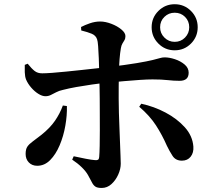

<svg xmlns="http://www.w3.org/2000/svg" viewBox="-20 -856 1040 927"><path d="M712.1 -724.5Q712.1 -770.7 744.7 -803.1Q777.2 -835.6 823.4 -835.6Q869.6 -835.6 902.1 -803.1Q934.5 -770.7 934.5 -724.5Q934.5 -678.3 902.1 -645.7Q869.6 -613.1 823.4 -613.1Q777.2 -613.1 744.7 -645.7Q712.1 -678.3 712.1 -724.5ZM753 -724.5Q753 -695.4 773.7 -674.7Q794.4 -654 823.4 -654Q853.2 -654 873.4 -674.7Q893.6 -695.4 893.6 -724.5Q893.6 -754.3 873.4 -774.5Q853.2 -794.6 823.4 -794.6Q794.4 -794.6 773.7 -774.5Q753 -754.3 753 -724.5ZM335.9 -101.6Q367.4 -94.8 394.5 -89.4Q421.6 -84.1 440.6 -82.7Q448.8 -82.2 453.4 -84.9Q457.9 -87.6 458.9 -97.6Q460.6 -117.5 461.3 -151.7Q461.9 -185.9 462 -226.9Q462.2 -267.9 461.8 -308.2Q461.5 -348.6 461.5 -380.6Q461.5 -402.3 460.7 -434.6Q460 -466.9 459.1 -503.6Q458.3 -540.4 457 -574.3Q455.8 -608.2 453.8 -633.2Q451.9 -658.2 448.7 -666.4Q442.6 -684.8 423.1 -693Q403.7 -701.2 372.3 -708.9L371.3 -725.6Q389.1 -734.9 414 -743.6Q439 -752.2 463.7 -752.2Q489.3 -752 517.6 -741.1Q546 -730.3 565.8 -713.9Q585.6 -697.5 585.6 -681.7Q585.6 -670.1 580.8 -661.9Q576 -653.8 571 -645.6Q566 -637.4 563.6 -623.1Q559.7 -601 557.3 -570.9Q555 -540.7 554.1 -506.9Q553.3 -473.1 553.1 -440.1Q553 -407 553 -380Q553 -349.4 554.1 -311.9Q555.2 -274.4 556.8 -236.3Q558.4 -198.2 559.6 -163.5Q560.8 -128.9 561.9 -103.3Q563 -77.7 563 -65.6Q563 -40 550.7 -12.8Q538.4 14.4 518 32.9Q497.5 51.5 471.1 51.5Q449.9 51.5 440.2 44.7Q430.4 38 423.7 24.3Q417 10.5 404.6 -11.2Q394.7 -28.8 374.6 -48.5Q354.5 -68.1 328.5 -85.2ZM99.6 -542.8 113.7 -548.4Q132.3 -525 147.2 -513.3Q162.1 -501.7 184.1 -502Q200.6 -502 231.1 -504.2Q261.5 -506.5 299.1 -510.3Q336.7 -514 375 -518.2Q413.4 -522.3 445.4 -525.9Q477.5 -529.6 497 -531.6Q589 -542.6 640.4 -551.3Q691.8 -560 716.9 -566.2Q742.1 -572.3 752.9 -575.7Q763.8 -579 774.7 -579Q797.6 -579 824.6 -570.1Q851.5 -561.2 871.2 -544.7Q890.9 -528.1 890.9 -505.1Q890.9 -485.2 879.9 -475.5Q868.8 -465.8 847.2 -465.8Q818.7 -465.8 789.5 -469.2Q760.4 -472.6 716.3 -472.6Q691.9 -472.6 655.8 -470.2Q619.8 -467.8 579.1 -464.2Q538.4 -460.7 497.8 -456.7Q462.9 -453.4 424 -447.9Q385.2 -442.4 348.8 -435.9Q312.4 -429.4 283.9 -422Q265.1 -418 251.3 -410.6Q237.5 -403.3 225.4 -397.4Q213.3 -391.4 199.4 -391.4Q183.8 -391.4 165.3 -402.9Q146.8 -414.4 130.7 -433Q114.5 -451.6 105.8 -472.1Q100.3 -486 99.6 -507.4Q98.9 -528.8 99.6 -542.8ZM786 -151.8Q762.9 -204.6 732.8 -251.1Q702.6 -297.6 652.2 -340.6L662.1 -355.2Q723.7 -342 779.5 -312.4Q835.3 -282.7 872.5 -241.3Q909.7 -199.9 913.6 -148.3Q915.7 -118.6 900.5 -99.4Q885.4 -80.3 858.3 -80.3Q828.1 -80.3 813.1 -103.4Q798.1 -126.6 786 -151.8ZM283.5 -346.6 303 -344Q304.3 -299.2 295.4 -248.8Q286.6 -198.5 268 -154.6Q249.5 -110.8 222.3 -83.2Q195.1 -55.6 159.6 -55.6Q135 -55.6 119.3 -71.6Q103.7 -87.7 103.7 -112.7Q103.7 -135.6 112.1 -148Q120.6 -160.5 137.6 -172.7Q154.6 -184.9 179.8 -204.8Q222 -238.6 245.7 -273.3Q269.5 -308 283.5 -346.6Z"/></svg>

Font: Noto Serif TC
Style: Regular
Weight: 200
Designer: Ryoko NISHIZUKA 西塚涼子 (kana & ideographs); Frank Grießhammer (Latin, Greek & Cyrillic); Wenlong ZHANG 张文龙 (bopomofo); San
Foundry: Adobe
Version: Version 2.001;hotconv 1.1.0;makeotfexe 2.6.0